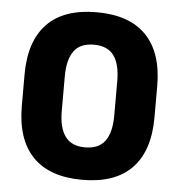

<svg xmlns="http://www.w3.org/2000/svg" viewBox="-50 -700 709 761"><g transform="rotate(5 305.0 -319.5)"><path d="M304.6 14Q174.5 14 107.7 -55Q40.9 -124.1 40.9 -257.4V-382Q40.9 -514.5 107.5 -583.6Q174 -652.7 304.6 -652.7Q435.1 -652.7 501.9 -583.6Q568.7 -514.5 568.7 -382V-257.4Q568.7 -124.1 501.9 -55Q435.1 14 304.6 14ZM304.6 -115.1Q359.1 -115.1 384.2 -149.5Q409.2 -183.9 409.2 -250.4V-388.1Q409.2 -455.1 384.2 -489.4Q359.1 -523.6 304.6 -523.6Q250 -523.6 225.2 -489.2Q200.4 -454.8 200.4 -388.1V-250.4Q200.4 -183.9 225.7 -149.5Q250.9 -115.1 304.6 -115.1Z"/></g></svg>

Font: Anek Gurmukhi Medium
Style: Regular
Weight: 500
Designer: Sarang Kulkarni (Gurmukhi), Yesha Goshar (Latin)
Foundry: Ek Type
Version: Version 1.003